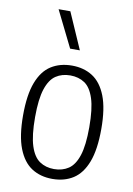

<svg xmlns="http://www.w3.org/2000/svg" viewBox="-91 -866 648 933"><g transform="rotate(10 233.5 -399.0)"><path d="M233.5 9.5Q175 9.5 131.8 -18.2Q88.5 -46 64.5 -107.5Q40.5 -169 40.5 -270Q40.5 -371.5 64 -433Q87.5 -494.5 131 -522Q174.5 -549.5 233.5 -549.5Q292 -549.5 335.2 -521.8Q378.5 -494 402.5 -432.8Q426.5 -371.5 426.5 -270.5Q426.5 -169 403 -107.5Q379.5 -46 336.2 -18.2Q293 9.5 233.5 9.5ZM233.5 -39Q274.5 -39 304.8 -59.2Q335 -79.5 351.2 -129.2Q367.5 -179 367.5 -268.5Q367.5 -359.5 351 -410.2Q334.5 -461 304.5 -481Q274.5 -501 233.5 -501Q192.5 -501 162.5 -481Q132.5 -461 116 -411.2Q99.5 -361.5 99.5 -272Q99.5 -181 115.8 -130.5Q132 -80 162.2 -59.5Q192.5 -39 233.5 -39ZM209.5 -629 121 -808H179L257.5 -629Z"/></g></svg>

Font: Encode Sans Condensed Condensed Light
Style: Regular
Weight: 300
Width: 3
Designer: Multiple Designers
Foundry: Impallari Type
Version: Version 3.000; ttfautohint (v1.8.3) -l 8 -r 50 -G 200 -x 14 